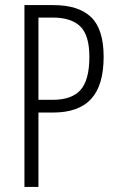

<svg xmlns="http://www.w3.org/2000/svg" viewBox="-20 -734 459 754"><path d="M189 -714Q289 -714 338 -666.5Q387 -619 387 -511Q387 -399 338 -345.5Q289 -292 188 -292H131V0H76V-714ZM187 -665H131V-342H187Q262 -342 296.5 -381Q331 -420 331 -511Q331 -595 295.5 -630Q260 -665 187 -665Z"/></svg>

Font: Noto Sans Thai ExtCond Light
Style: Regular
Weight: 300
Width: 2
Designer: Monotype Design Team
Foundry: Monotype Imaging Inc.
Version: Version 2.002; ttfautohint (v1.8.4.7-5d5b)